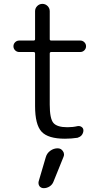

<svg xmlns="http://www.w3.org/2000/svg" viewBox="-20 -733 542 997"><path d="M246.1 -462.9Q238.3 -462.9 238.3 -455.1V-189.5Q238.3 -117.2 257.3 -94.7Q276.4 -72.3 330.1 -72.3Q358.4 -72.3 382.8 -78.1Q394.5 -80.1 403.8 -73.7Q413.1 -67.4 413.1 -55.7Q413.1 -48.8 410.6 -42.5Q408.2 -36.1 404.3 -31.2Q400.4 -26.4 394.5 -22.9Q388.7 -19.5 382.8 -17.6Q350.6 -12.7 317.4 -12.7Q229.5 -12.7 195.8 -49.3Q162.1 -85.9 162.1 -182.6V-455.1Q162.1 -462.9 154.3 -462.9H80.1Q67.4 -462.9 58.6 -471.7Q49.8 -480.5 49.8 -492.7Q49.8 -504.9 58.6 -513.7Q67.4 -522.5 80.1 -522.5H154.3Q162.1 -522.5 162.1 -529.3V-674.8Q162.1 -690.4 173.3 -701.7Q184.6 -712.9 200.2 -712.9Q215.8 -712.9 227.1 -701.7Q238.3 -690.4 238.3 -674.8V-529.3Q238.3 -522.5 246.1 -522.5H396.5Q409.2 -522.5 418 -513.7Q426.8 -504.9 426.8 -492.7Q426.8 -480.5 418 -471.7Q409.2 -462.9 396.5 -462.9ZM217.8 83Q223.6 62.5 241.2 49.8Q258.8 37.1 279.3 37.1Q296.9 37.1 306.6 51.8Q312.5 59.6 312.5 69.3Q312.5 75.2 309.6 82L257.8 210Q252 225.6 237.8 234.9Q223.6 244.1 207 244.1Q193.4 244.1 184.6 233.4Q179.7 225.6 179.7 216.8Q179.7 212.9 180.7 209Z"/></svg>

Font: Gen Jyuu Gothic P Normal
Style: Regular
Weight: 300
Designer: [Source Han Sans]
Ryoko NISHIZUKA  (kana & ideographs); Paul D. Hunt (Latin, Greek & Cyrillic); Wenlong ZHANG  (bopomofo
Version: Version 1.002.20150607